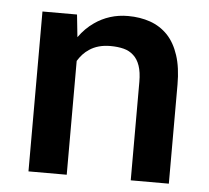

<svg xmlns="http://www.w3.org/2000/svg" viewBox="-44 -585 688 632"><g transform="rotate(5 300.0 -269.0)"><path d="M72.3 0H198.7V-376Q206.1 -388.2 215.3 -398.2Q224.6 -408.2 235.8 -415.5Q249.5 -424.8 266.8 -429.7Q284.2 -434.6 305.2 -434.6Q329.6 -434.6 348.9 -429.7Q368.2 -424.8 381.8 -412.1Q395.5 -399.9 402.8 -378.7Q410.2 -357.4 410.2 -325.2V0H536.1V-327.1Q536.1 -383.8 522.9 -423.8Q509.8 -463.9 485.8 -489.3Q461.4 -514.6 428 -526.4Q394.5 -538.1 354.5 -538.1Q323.2 -538.1 295.4 -529.3Q267.6 -520.5 244.1 -503.9Q230 -494.1 217.5 -481.7Q205.1 -469.2 194.3 -454.1L186.5 -528.3H72.3Z"/></g></svg>

Font: Roboto Mono SemiBold
Style: Regular
Weight: 600
Monospace: yes
Designer: Google
Version: Version 3.000